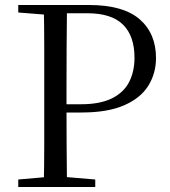

<svg xmlns="http://www.w3.org/2000/svg" viewBox="-20 -748 681 768"><path d="M53 0V-30L191 -42H218L361 -30V0ZM155 0Q157 -84 157 -168Q157 -252 157 -337V-391Q157 -476 157 -560.5Q157 -645 155 -728H248Q247 -645 246.5 -560.5Q246 -476 246 -391V-321Q246 -247 246.5 -165.5Q247 -84 248 0ZM202 -298V-331H304Q380 -331 427.5 -354.5Q475 -378 496.5 -420Q518 -462 518 -517Q518 -604 472 -649.5Q426 -695 329 -695H202V-728H336Q473 -728 538.5 -671Q604 -614 604 -516Q604 -455 573.5 -405.5Q543 -356 477 -327Q411 -298 306 -298ZM53 -698V-728H202V-687H191Z"/></svg>

Font: Noto Serif KR ExtraLight
Style: Regular
Weight: 400
Version: Version 2.002-H1;hotconv 1.1.0;makeotfexe 2.6.0